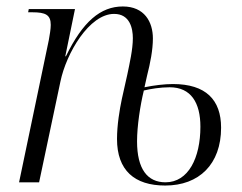

<svg xmlns="http://www.w3.org/2000/svg" viewBox="-20 -564 749 594"><path d="M427 -294 435 -330C445 -369 453 -410 453 -445C453 -496 427 -544 360 -544C291 -544 236 -497 184 -390H182L212 -536H69L67 -526H80C121 -526 137 -518 137 -487C137 -475 134 -456 131 -440L39 0H101L167 -312C185 -399 256 -521 333 -521C382 -521 391 -476 391 -446C391 -411 381 -368 374 -334L357 -258C350 -225 342 -177 342 -134C342 -37 396 10 491 10C596 10 664 -56 664 -169C664 -255 617 -304 515 -304C489 -304 456 -300 427 -294ZM492 0C436 0 404 -41 404 -127C404 -174 414 -239 425 -284C446 -289 476 -294 505 -294C571 -294 600 -246 600 -172C600 -76 563 0 492 0Z"/></svg>

Font: Noto Serif Display SemiCondensed Light
Style: Italic
Weight: 300
Width: 4
Italic angle: -12°
Designer: Monotype Design Team
Foundry: Monotype Imaging Inc.
Version: Version 2.009